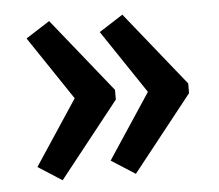

<svg xmlns="http://www.w3.org/2000/svg" viewBox="-39 -505 583 512"><g transform="rotate(-5 252.0 -249.0)"><path d="M110 -462 269 -264V-238L109 -36L45 -77L160 -251L46 -421ZM306 -462 465 -264V-238L305 -36L241 -77L356 -251L242 -421Z"/></g></svg>

Font: Exo 2 Semi Bold
Style: Regular
Weight: 600
Designer: Natanael Gama
Version: Version 1.001;PS 001.001;hotconv 1.0.88;makeotf.lib2.5.64775